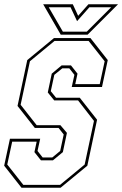

<svg xmlns="http://www.w3.org/2000/svg" viewBox="-22 -878 572 898"><path d="M78.5 0 -2.5 -103 24.5 -229H166L153.5 -172L177.5 -141.5H222.5L259.5 -172L276 -249L252 -279.5H141L60 -382.5L105.5 -597L230.5 -700H401L482 -597L455 -471H313.5L326 -528L302 -558.5H269.5L232 -528L215.5 -451.5L240 -421H351L432 -318L386.5 -103L261.5 0ZM87 -13.5H259L374 -108.5L417.5 -312.5L343 -408.5H231.5L201.5 -445.5L220 -533.5L266 -572H310L340.5 -533.5L330 -484.5H444.5L467.5 -591.5L392.5 -686.5H233L118 -591.5L74.5 -388L149.5 -292.5H260.5L291 -256.5L272 -166.5L225.5 -128H169.5L139 -166.5L149.5 -215.5H35L12 -108.5ZM262 -716 180 -858H318.5L343.5 -804L391.5 -858H530L388 -716ZM272 -730H384L498 -844H396L338.5 -779L308 -844H206Z"/></svg>

Font: Tourney Condensed Thin
Style: Italic
Weight: 100
Width: 3
Italic angle: -12°
Designer: Tyler Finck
Foundry: Etcetera Type Co
Version: Version 1.010; ttfautohint (v1.8.3)